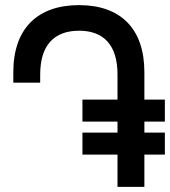

<svg xmlns="http://www.w3.org/2000/svg" viewBox="-20 -730 665 750"><path d="M289 -710C125 -710 32 -617 32 -448V-407H137V-439C137 -554 192 -610 289 -610C385 -610 439 -554 439 -439V-341H302V-255H439V-212H302V-126H439V0H544V-126H624V-212H544V-255H624V-341H544V-448C544 -619 450 -710 289 -710Z"/></svg>

Font: Fixel Text Medium
Style: Regular
Weight: 500
Width: 4
Designer: AlfaBravo + MacPaw
Foundry: Kyrylo Tkachov, Marchela Mozhyna, Serhii Makarenko, Maria Weinstein, Zakhar Kryvoshyya
Version: Version 1.211